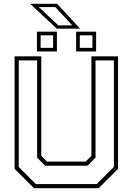

<svg xmlns="http://www.w3.org/2000/svg" viewBox="-20 -999 704 1019"><path d="M160.5 0 57.5 -103V-700H199V-172L229.5 -141.5H434.5L465 -172V-700H606.5V-103L503.5 0ZM170.5 -22H493.5L584.5 -113V-678.5H487V-162L444.5 -119.5H220L177 -162V-678.5H79.5V-113ZM384 -726V-831H490V-726ZM176 -726V-831H282V-726ZM195.5 -745H262V-811.5H195.5ZM403.5 -745H470.5V-811.5H403.5ZM405 -847H281.5L139.5 -979H283ZM363.5 -864.5 273.5 -961.5H186L289.5 -864.5Z"/></svg>

Font: Tourney ExtraLight
Style: Regular
Weight: 250
Designer: Tyler Finck
Foundry: Etcetera Type Co
Version: Version 1.015